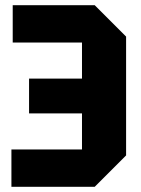

<svg xmlns="http://www.w3.org/2000/svg" viewBox="-20 -720 544 740"><path d="M466 -121 345 0H24V-144H296V-556H29V-700H345L466 -579ZM415 -283H92V-417H415Z"/></svg>

Font: Tektur SemiCondensed
Style: Bold
Weight: 700
Width: 4
Designer: Adam Jagosz
Foundry: Adam Jagosz
Version: Version 1.005;gftools[0.9.30]